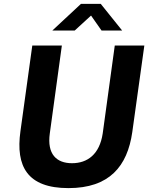

<svg xmlns="http://www.w3.org/2000/svg" viewBox="-20 -957 767 987"><path d="M502 -800H608L498 -937H396L249 -800H364L448 -877ZM660 -278 722 -723H570L508 -271C492 -164 430 -118 350 -118C271 -118 221 -164 236 -271L298 -723H146L85 -282C60 -102 120 10 332 10C542 10 635 -102 660 -278Z"/></svg>

Font: United Sans
Style: Bold Italic
Weight: 700
Italic angle: -8°
Designer: Pablo Impallari, Rodrigo Fuenzalida (Modified by Dan O. Williams)
Version: Version 1.000;PS 001.000;hotconv 1.0.88;makeotf.lib2.5.64775